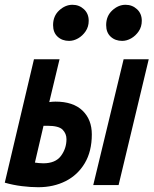

<svg xmlns="http://www.w3.org/2000/svg" viewBox="-40 -774 642 803"><path d="M120 9Q88 9 51.5 4.5Q15 0 -20 -10L102 -526H209L166 -347Q171 -348 179 -348.5Q187 -349 192 -349Q266 -349 305 -311.5Q344 -274 344 -212Q344 -141 314.5 -91.5Q285 -42 234.5 -16.5Q184 9 120 9ZM141 -91Q192 -91 215 -122Q238 -153 238 -192Q238 -215 222 -231.5Q206 -248 158 -248Q156 -248 152 -248Q148 -248 142 -248L106 -94Q114 -93 122.5 -92Q131 -91 141 -91ZM350 0 477 -526H582L456 0ZM249 -603Q220 -603 201 -620.5Q182 -638 182 -669Q182 -707 207.5 -730.5Q233 -754 263 -754Q291 -754 311 -735.5Q331 -717 331 -687Q331 -662 318 -643Q305 -624 286.5 -613.5Q268 -603 249 -603ZM471 -603Q442 -603 423 -620.5Q404 -638 404 -669Q404 -707 429.5 -730.5Q455 -754 485 -754Q513 -754 533 -735.5Q553 -717 553 -687Q553 -662 540 -643Q527 -624 508.5 -613.5Q490 -603 471 -603Z"/></svg>

Font: Ubuntu Sans Mono
Style: Italic
Weight: 400
Italic angle: -13.5°
Monospace: yes
Designer: Dalton Maag Ltd
Foundry: Dalton Maag Ltd
Version: Version 1.006